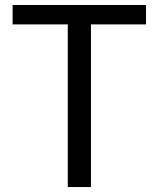

<svg xmlns="http://www.w3.org/2000/svg" viewBox="-20 -753 639 773"><path d="M252.9 0V-654.8H30.8V-732.9H567.9V-654.8H346.2V0Z"/></svg>

Font: `nÑOS CN Regular
Style: Regular
Weight: 400
Designer: Ryoko NISHIZUKA ¬âXZm¬º[P (kana & ideographs); Paul D. Hunt (Latin, Greek & Cyrillic); Wenlong ZHANG _ e¬á¬ü¬ô (bopomof
Foundry: Adobe Systems Incorporated
Version: Version 1.004;PS 1.004;hotconv 1.0.82;makeotf.lib2.5.63406